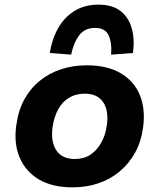

<svg xmlns="http://www.w3.org/2000/svg" viewBox="-20 -795 686 826"><path d="M292 11Q205 11 147.5 -23Q90 -57 64.5 -117.5Q39 -178 50 -255Q58 -318 84 -366Q110 -414 150.5 -447Q191 -480 242.5 -497Q294 -514 354 -514Q441 -514 498.5 -480.5Q556 -447 581 -387.5Q606 -328 596 -250Q588 -187 561.5 -139Q535 -91 495 -57.5Q455 -24 403.5 -6.5Q352 11 292 11ZM302 -111Q341 -111 369 -129.5Q397 -148 415.5 -181Q434 -214 440 -258Q448 -320 423.5 -356Q399 -392 344 -392Q306 -392 277 -374.5Q248 -357 230 -324Q212 -291 206 -247Q198 -185 222.5 -148Q247 -111 302 -111ZM286 -560 194 -567Q204 -628 230.5 -674.5Q257 -721 300.5 -748Q344 -775 403 -775Q463 -775 498 -748Q533 -721 546.5 -674Q560 -627 552 -567L458 -560Q462 -612 447 -643.5Q432 -675 389 -675Q345 -675 321 -643.5Q297 -612 286 -560Z"/></svg>

Font: Nunito Sans 7pt ExtraBold
Style: Italic
Weight: 800
Italic angle: -9°
Designer: Vernon Adams
Foundry: Vernon Adams
Version: Version 3.101;gftools[0.9.27]